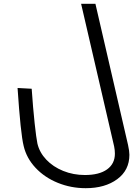

<svg xmlns="http://www.w3.org/2000/svg" viewBox="-20 -738 704 1006"><path d="M104 27Q88 -37 72 -277L146 -273Q153 -171 161.5 -92.5Q170 -14 176 14Q187 61 222.5 98.5Q258 136 311 157.5Q364 179 425 179Q500 179 541 149.5Q582 120 582 67Q582 48 578 29L405 -718H480L651 22Q658 54 658 73Q658 154 594 201Q530 248 429 248Q352 248 283 220Q214 192 166.5 141.5Q119 91 104 27Z"/></svg>

Font: Cairo
Style: Italic
Weight: 400
Italic angle: -13°
Designer: Mohamed Gaber, Accademia di Belle Arti di Urbino and others
Foundry: Kief Type Foundry, Accademia di Belle Arti di Urbino and others
Version: Version 3.011